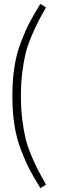

<svg xmlns="http://www.w3.org/2000/svg" viewBox="-20 -854 305 1008"><path d="M191.9 -834 221.2 -814.9Q193.8 -766.6 178.5 -736.6Q163.1 -706.5 143.6 -659.9Q124 -613.3 114 -571.8Q104 -530.3 96.9 -472.9Q89.8 -415.5 89.8 -350.1Q89.8 -284.7 96.9 -227.1Q104 -169.4 114 -127.9Q124 -86.4 143.6 -39.6Q163.1 7.3 178.5 36.9Q193.8 66.4 221.2 115.2L191.9 133.8Q155.8 74.7 134 33Q112.3 -8.8 89.4 -68.8Q66.4 -128.9 55.7 -198Q44.9 -267.1 44.9 -350.1Q44.9 -433.1 55.7 -502.2Q66.4 -571.3 89.4 -631.3Q112.3 -691.4 134 -733.2Q155.8 -774.9 191.9 -834Z"/></svg>

Font: Fira Sans Compressed ExtraLight
Style: Regular
Weight: 250
Width: 1
Designer: Carrois Corporate & Edenspiekermann AG
Foundry: Carrois Corporate GbR & Edenspiekermann AG
Version: Version 4.203;PS 004.203;hotconv 1.0.88;makeotf.lib2.5.64775